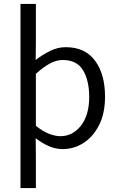

<svg xmlns="http://www.w3.org/2000/svg" viewBox="-20 -755 610 988"><path d="M85.4 212.9V-734.9H164.6V-533.7L163.6 -446.3Q197.8 -473.1 237.3 -492.7Q276.9 -512.2 318.4 -512.2Q417.5 -512.2 469 -442.9Q520.5 -373.5 520.5 -257.3Q520.5 -172.4 490.2 -112.1Q460 -51.8 410.4 -19.8Q360.8 12.2 302.7 12.2Q267.1 12.2 232.7 -2.4Q198.2 -17.1 163.6 -43.9L164.6 42V212.9ZM290.5 -54.2Q354.5 -54.2 396.7 -108.6Q439 -163.1 439 -256.3Q439 -340.8 407.2 -393.6Q375.5 -446.3 302.7 -446.3Q270 -446.3 236.3 -428Q202.6 -409.7 164.6 -375V-107.9Q200.2 -78.6 232.7 -66.4Q265.1 -54.2 290.5 -54.2Z"/></svg>

Font: Akatab
Style: Regular
Weight: 400
Designer: SIL Global
Foundry: SIL Global
Version: Version 4.100